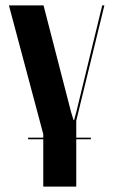

<svg xmlns="http://www.w3.org/2000/svg" viewBox="-20 -515 419 710"><path d="M366 -495H358L262 -100L254 -71H252L243 -100L141 -495H13L140 -19V175H262V-69ZM84 0H316V-6H84Z"/></svg>

Font: Moniqa Black
Style: Regular
Weight: 900
Designer: Rajesh Rajput
Foundry: Rajesh Rajput
Version: Version 1.000